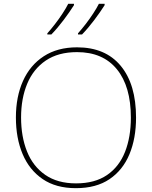

<svg xmlns="http://www.w3.org/2000/svg" viewBox="-20 -972 794 1002"><path d="M690 -358Q690 -250 655.5 -167Q621 -84 551.5 -37Q482 10 376 10Q272 10 202.5 -37.5Q133 -85 98 -168Q63 -251 63 -359Q63 -467 100 -549.5Q137 -632 208.5 -678.5Q280 -725 382 -725Q530 -725 610 -628.5Q690 -532 690 -358ZM90 -359Q90 -259 121 -181.5Q152 -104 216 -59.5Q280 -15 377 -15Q475 -15 538.5 -58.5Q602 -102 632.5 -179.5Q663 -257 663 -358Q663 -521 590 -610.5Q517 -700 382 -700Q284 -700 219 -656Q154 -612 122 -535Q90 -458 90 -359ZM526 -945Q504 -910 472 -867.5Q440 -825 408 -792H387V-798Q405 -818 426 -845Q447 -872 466 -901Q485 -930 496 -952H526ZM366 -945Q344 -910 312 -867.5Q280 -825 248 -792H227V-798Q245 -818 266 -845Q287 -872 306 -901Q325 -930 336 -952H366Z"/></svg>

Font: Noto Sans Myanmar Thin
Style: Regular
Weight: 100
Designer: Monotype Design Team
Foundry: Monotype Imaging Inc.
Version: Version 2.107; ttfautohint (v1.8.4.7-5d5b)